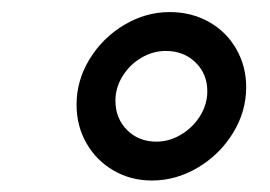

<svg xmlns="http://www.w3.org/2000/svg" viewBox="-20 -726 459 326"><path d="M110 -548.5Q110 -589.5 132.2 -625.8Q154.5 -662 191 -683.8Q227.5 -705.5 268 -705.5Q305 -705.5 334.8 -688.8Q364.5 -672 381.2 -642.8Q398 -613.5 398 -578Q398 -536.5 375.5 -500Q353 -463.5 316 -441.5Q279 -419.5 238 -419.5Q202 -419.5 172.8 -436.5Q143.5 -453.5 126.8 -482.8Q110 -512 110 -548.5ZM332 -571Q332 -600.5 312 -620Q292 -639.5 261.5 -639.5Q239.5 -639.5 219.8 -627.8Q200 -616 188 -596.5Q176 -577 176 -555Q176 -525 195.8 -505.2Q215.5 -485.5 245.5 -485.5Q267.5 -485.5 287.5 -497.5Q307.5 -509.5 319.8 -529.2Q332 -549 332 -571Z"/></svg>

Font: HK Grotesk Medium
Style: Italic
Weight: 500
Italic angle: -8°
Designer: Alfredo Marco Pradil
Foundry: Hanken Design Co.
Version: Version 3.004